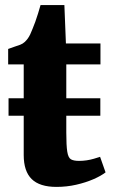

<svg xmlns="http://www.w3.org/2000/svg" viewBox="-20 -724 446 753"><path d="M201.5 9Q135.5 9 104.2 -21.8Q73 -52.5 73 -116V-270H13.5V-338.5H73V-471.5H12V-532Q24.5 -537 36.8 -540.8Q49 -544.5 59.2 -548.5Q69.5 -552.5 76.5 -559Q84 -566 89 -573Q94 -580 98.5 -589.2Q103 -598.5 107.5 -610.5Q113 -623.5 118.5 -638.8Q124 -654 129.2 -671Q134.5 -688 139 -704H232.5L238.5 -553.5H374V-471.5H240V-338.5H373.5V-270H240V-204Q240 -153 243.8 -129.2Q247.5 -105.5 258.2 -99.2Q269 -93 290 -93Q304.5 -93 319.8 -95.2Q335 -97.5 348.5 -101.5Q362 -105.5 372.5 -109L394 -48Q376 -34 346 -21Q316 -8 278.8 0.5Q241.5 9 201.5 9Z"/></svg>

Font: Merriweather 24pt Black
Style: Regular
Weight: 900
Designer: Eben Sorkin
Foundry: Eben Sorkin
Version: Version 2.100